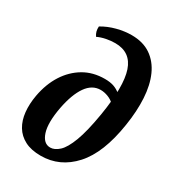

<svg xmlns="http://www.w3.org/2000/svg" viewBox="-175 -815 839 924"><g transform="rotate(30 244.5 -353.0)"><path d="M194 8Q141 8 105.5 -10.5Q70 -29 50.5 -61.5Q31 -94 26.5 -137.5Q22 -181 31 -231Q44 -302 77.5 -354.5Q111 -407 161.5 -437Q212 -467 278 -467Q307 -467 327.5 -460Q348 -453 366 -438L364 -380Q349 -395 328 -403Q307 -411 287 -411Q240 -411 208.5 -366Q177 -321 161 -238Q144 -147 160 -98Q176 -49 214 -49Q238 -49 262.5 -71.5Q287 -94 308.5 -151Q330 -208 347 -310Q375 -481 348 -561Q321 -641 235 -641Q211 -641 185.5 -636Q160 -631 139 -621Q131 -633 128 -644.5Q125 -656 126 -671Q161 -692 203 -703Q245 -714 284 -714Q348 -714 391 -684.5Q434 -655 457.5 -602.5Q481 -550 485 -479.5Q489 -409 476 -327Q450 -157 375 -74.5Q300 8 194 8Z"/></g></svg>

Font: Vollkorn SemiBold
Style: Italic
Weight: 600
Italic angle: -11°
Designer: Friedrich Althausen
Foundry: Friedrich Althausen
Version: Version 5.000